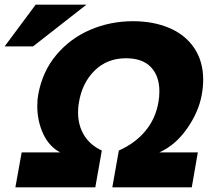

<svg xmlns="http://www.w3.org/2000/svg" viewBox="-62 -806 943 824"><path d="M761 -2 787 -152H622Q691 -183 741 -254.5Q791 -326 804 -400Q810 -433 810 -464Q810 -543 771.5 -600Q733 -657 664.5 -686Q596 -715 509 -715Q411 -715 325 -678Q239 -641 179.5 -570Q120 -499 102 -400Q98 -379 98 -351Q98 -287 123 -232.5Q148 -178 196 -152H31L4 -2H347L375 -160Q325 -183 299 -225.5Q273 -268 273 -324Q273 -348 277 -368Q291 -451 344.5 -503.5Q398 -556 479 -556Q549 -556 585.5 -518Q622 -480 622 -414Q622 -389 618 -368Q606 -297 562 -244Q518 -191 448 -160L420 -2ZM-42 -607H80L309 -786H91Z"/></svg>

Font: Geom ExtraBold
Style: Bold Italic
Weight: 800
Italic angle: -10°
Version: Version 1.102